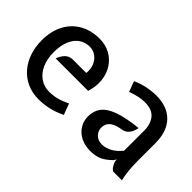

<svg xmlns="http://www.w3.org/2000/svg" viewBox="-61 -859 1201 1201"><g transform="rotate(45 540.0 -258.5)"><path d="M301 11Q242.5 11 196.2 -10.5Q150 -32 118 -70Q86 -108 69.5 -157.8Q53 -207.5 53 -264Q53 -345.5 84.2 -404.8Q115.5 -464 171.8 -496Q228 -528 302.5 -528Q355 -528 396.2 -505.5Q437.5 -483 463 -443.5Q488.5 -404 494.2 -353.2Q500 -302.5 482 -246H195Q205.5 -276 225.2 -296.5Q245 -317 278 -317H394.5Q399 -353.5 386.8 -383.2Q374.5 -413 350 -431Q325.5 -449 293.5 -449Q255.5 -449 224.8 -428.2Q194 -407.5 176.2 -366.2Q158.5 -325 158.5 -264.5Q158.5 -206 178.2 -162Q198 -118 233 -93.8Q268 -69.5 312.5 -69.5Q347 -69.5 378.8 -77.2Q410.5 -85 453.5 -106L481 -32.5Q431.5 -8 385.8 1.5Q340 11 301 11Z M758.5 11Q707.5 11 670.5 -8.5Q633.5 -28 613.8 -60.8Q594 -93.5 594 -133.5Q594 -181.5 620 -215.8Q646 -250 706.2 -272Q766.5 -294 870 -305Q867.5 -290 860.5 -272.5Q853.5 -255 838.8 -241.2Q824 -227.5 799 -223.5Q760.5 -217.5 739.5 -205Q718.5 -192.5 710.5 -176Q702.5 -159.5 702.5 -141.5Q702.5 -112.5 723.5 -91Q744.5 -69.5 779 -69.5Q811.5 -69.5 844.8 -87.2Q878 -105 906 -141V-318.5Q906 -375.5 877.2 -411.2Q848.5 -447 784.5 -447Q758 -447 731 -441.5Q704 -436 668 -423L642 -492Q690 -513 730 -520.2Q770 -527.5 804 -527.5Q902.5 -527.5 956.8 -471.5Q1011 -415.5 1011 -313V-158.5Q1011 -107.5 1015.5 -68.2Q1020 -29 1027 0H949.5Q936 -8 927.8 -21.8Q919.5 -35.5 913.5 -50.5L912 -69.5L900.5 -51.5Q860.5 -12.5 827.8 -0.8Q795 11 758.5 11Z"/></g></svg>

Font: Expletus Sans Medium
Style: Regular
Weight: 500
Version: Version 7.500